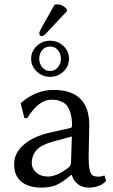

<svg xmlns="http://www.w3.org/2000/svg" viewBox="-20 -852 521 882"><path d="M210 -638.2Q187 -638.2 173.6 -621.6Q160.2 -605 160.2 -582Q160.2 -560.1 174.1 -543Q188 -525.9 210 -525.9Q231.9 -525.9 245.8 -543Q259.8 -560.1 259.8 -582Q259.8 -606 245.8 -622.1Q231.9 -638.2 210 -638.2ZM296.9 -582Q296.9 -547.9 271.5 -523.4Q246.1 -499 210 -499Q174.8 -499 148.9 -523.4Q123 -547.9 123 -582Q123 -616.2 148.9 -640.6Q174.8 -665 210 -665Q245.1 -665 271 -641.1Q296.9 -617.2 296.9 -582ZM310.1 -225.1 225.1 -202.1Q169.9 -187 147.9 -162.6Q126 -138.2 126 -102.1Q126 -78.1 146.5 -59.6Q167 -41 200.2 -41Q240.2 -41 292 -80.1Q306.2 -89.8 306.2 -106ZM310.1 -47.9H306.2Q266.1 -13.7 238.5 -2Q210.9 9.8 169.9 9.8Q111.8 9.8 78.4 -17.1Q44.9 -43.9 44.9 -98.1Q44.9 -148.9 89.4 -187.5Q133.8 -226.1 210.9 -243.2L304.2 -264.2Q311 -266.1 311 -275.9Q311 -308.1 304 -331.5Q296.9 -355 287.8 -366.5Q278.8 -377.9 263.9 -384.5Q249 -391.1 239 -392.6Q229 -394 214.8 -394Q157.7 -394 105 -309.1L91.8 -310.1L75.2 -377L78.1 -380.9Q147 -439 225.1 -439Q390.1 -439 390.1 -276.9Q390.1 -273.4 389.6 -252.7Q389.2 -231.9 388.7 -208.3Q388.2 -184.6 387.7 -160.2Q387.2 -135.7 387.2 -126Q387.2 -63 403.8 -47.9Q412.1 -40.5 433.1 -40.5Q445.3 -40.5 460 -45.9L467.8 -21Q438.5 9.8 388.2 9.8Q359.9 9.8 339.1 -4.9Q318.4 -19.5 310.1 -47.9ZM230.5 -830.1Q235.4 -832 241.7 -832Q266.6 -832 285.6 -811.5L288.1 -801.3L195.8 -703.1Q180.7 -686 171.9 -686Q167.5 -686 164.1 -689.7Q160.6 -693.4 160.6 -697.8Q160.6 -706.5 169.9 -723.1Z"/></svg>

Font: Biolilbert
Style: Regular
Weight: 400
Designer: Philipp H. Poll
Foundry: Philipp H. Poll
Version: Version 1.1.0